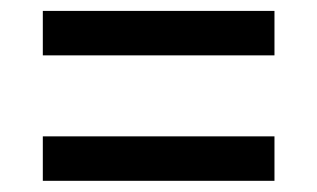

<svg xmlns="http://www.w3.org/2000/svg" viewBox="-20 -510 582 352"><path d="M58.5 -408.5V-490H483.2V-408.5ZM58.5 -178.5V-260H483.2V-178.5Z"/></svg>

Font: Outfit Thin
Style: Regular
Weight: 100
Designer: Rodrigo Fuenzalida
Foundry: fragTYPE
Version: Version 1.100;gftools[0.9.27]